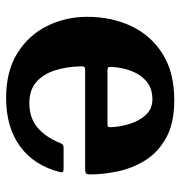

<svg xmlns="http://www.w3.org/2000/svg" viewBox="-1 -574 590 628"><g transform="rotate(90 294.0 -260.0)"><path d="M35 -250Q35 -330 65.5 -394.5Q96 -459 156.5 -497Q217 -535 307.5 -535Q383 -535 430.8 -508.5Q478.5 -482 504.5 -440Q530.5 -398 540.5 -350.2Q550.5 -302.5 550.5 -260.5Q550.5 -249.5 547.2 -246.5Q544 -243.5 533 -243.5H211Q201.5 -243.5 199 -240.8Q196.5 -238 197 -229Q198 -183.5 210 -145.2Q222 -107 248 -84Q274 -61 317.5 -61Q365.5 -61 397 -87.5Q428.5 -114 447.5 -161Q450 -166.5 452.5 -169.8Q455 -173 463.5 -173H531Q540 -173 542.2 -170.5Q544.5 -168 543 -161.5Q521 -75.5 458.2 -30.2Q395.5 15 300.5 15Q212.5 15 153.5 -22Q94.5 -59 64.8 -119.5Q35 -180 35 -250ZM212.5 -316.5H382Q392 -316.5 394 -318Q396 -319.5 396 -327.5Q395 -357.5 385.2 -389Q375.5 -420.5 355.8 -442Q336 -463.5 304.5 -463.5Q269.5 -463.5 246.8 -444.5Q224 -425.5 212.5 -395.5Q201 -365.5 199 -332Q198.5 -323 200 -319.8Q201.5 -316.5 212.5 -316.5Z"/></g></svg>

Font: Besley*
Style: Bold
Weight: 700
Designer: Owen Earl
Foundry: indestructible type*
Version: Version 2.000; ttfautohint (v1.8.3)